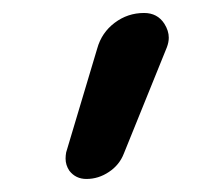

<svg xmlns="http://www.w3.org/2000/svg" viewBox="-20 -813 328 296"><path d="M113.3 -537.1Q96.7 -537.1 86.9 -549.8Q81.1 -558.6 81.1 -568.4Q81.1 -573.2 82 -578.1L129.9 -738.3Q136.7 -762.7 156.7 -777.8Q176.8 -793 202.1 -793Q222.7 -793 233.4 -776.4Q240.2 -765.6 240.2 -754.9Q240.2 -748 237.3 -740.2L170.9 -576.2Q164.1 -558.6 147.9 -547.9Q131.8 -537.1 113.3 -537.1Z"/></svg>

Font: Gen Jyuu Gothic P Regular
Style: Regular
Weight: 400
Designer: [Source Han Sans]
Ryoko NISHIZUKA  (kana & ideographs); Paul D. Hunt (Latin, Greek & Cyrillic); Wenlong ZHANG  (bopomofo
Version: Version 1.002.20150607